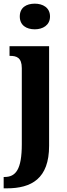

<svg xmlns="http://www.w3.org/2000/svg" viewBox="-38 -788 363 1048"><path d="M152 -628C195 -628 235 -650 235 -698C235 -747 195 -768 152 -768C106 -768 70 -747 70 -698C70 -650 106 -628 152 -628ZM-18 240H-1C134 240 230 187 230 8V-536H14V-483H17C52 -483 81 -474 81 -416V-1C81 137 48 178 -13 178H-18Z"/></svg>

Font: Noto Serif Devanagari ExtraCondensed ExtraBold
Style: Regular
Weight: 800
Width: 2
Designer: Universal Thirst, Indian Type Foundry and the Monotype Design Team
Foundry: Monotype Imaging Inc.
Version: Version 2.004